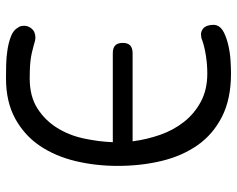

<svg xmlns="http://www.w3.org/2000/svg" viewBox="-95 -685 790 640"><g transform="rotate(90 300.0 -365.0)"><path d="M533 -362Q533 -289 517 -222Q501 -155 466.5 -103.5Q432 -52 376 -21Q320 10 241 10Q222 10 196.5 9.5Q171 9 145.5 5Q120 1 100 -7Q80 -15 72 -30Q68 -35 67 -40Q66 -45 66 -51Q66 -61 71.5 -70Q77 -79 86 -84Q91 -86 95.5 -87Q100 -88 104 -88Q111 -88 117 -86.5Q123 -85 129 -83Q143 -79 156.5 -76Q170 -73 184 -71.5Q198 -70 212.5 -69.5Q227 -69 241 -69Q301 -69 341 -94.5Q381 -120 406 -160Q431 -200 441.5 -249Q452 -298 454 -346H157Q140 -346 131.5 -354Q123 -362 123 -379Q123 -396 131.5 -404Q140 -412 157 -412H451Q445 -459 429.5 -503.5Q414 -548 386.5 -583Q359 -618 319 -639.5Q279 -661 225 -661Q196 -661 166.5 -656.5Q137 -652 114 -644Q110 -642 105 -641Q100 -640 95 -640Q92 -640 89 -640.5Q86 -641 82 -643Q72 -647 67.5 -657.5Q63 -668 63 -679V-685Q63 -688 64 -691Q69 -707 88.5 -716.5Q108 -726 132.5 -731.5Q157 -737 182.5 -738.5Q208 -740 225 -740Q310 -740 369 -710Q428 -680 464 -628.5Q500 -577 516.5 -508.5Q533 -440 533 -362Z"/></g></svg>

Font: Maple Mono NL Light
Style: Regular
Weight: 300
Monospace: yes
Designer: subframe7536
Version: Version 7.000